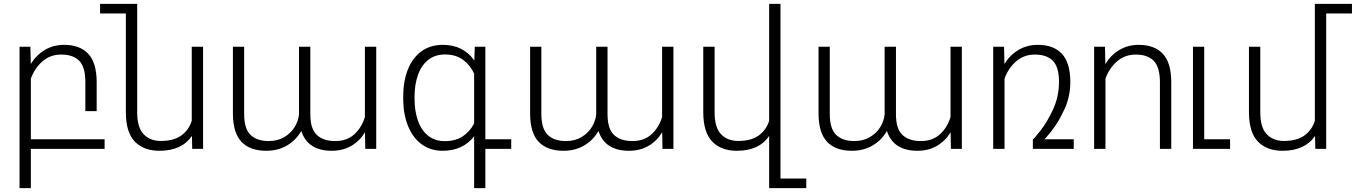

<svg xmlns="http://www.w3.org/2000/svg" viewBox="-20 -770 7012 993"><path d="M521 0H139.6V203.1H81.1V-528.3H137.2L139.2 -439Q167.5 -485.4 211.9 -511.7Q256.3 -538.1 311.5 -538.1Q392.6 -538.1 436 -492.2Q479.5 -446.3 480 -346.7V-195.3H421.4V-346.7Q421.4 -423.3 389.6 -455.6Q357.9 -487.8 296.9 -487.8Q239.3 -487.8 199 -452.1Q158.7 -416.5 139.6 -363.3V-49.8H521Z M1030.3 -528.3V0H974.1L972.7 -66.9Q919.9 9.8 804.7 9.8Q723.1 9.8 677.2 -37.8Q631.3 -85.4 630.9 -188V-700.2H497.6V-750H689.5V-189.5Q689.5 -110.4 722.9 -75.7Q756.3 -41 811.5 -41Q877.9 -41 917 -68.8Q956.1 -96.7 971.7 -145V-528.3Z M1867.2 -165V-528.3H1925.8V0H1869.1L1867.7 -85.9Q1840.3 -41 1796.9 -15.6Q1753.4 9.8 1696.3 9.8Q1571.3 9.8 1538.1 -92.8Q1511.7 -45.9 1465.1 -18.1Q1418.5 9.8 1357.4 9.8Q1272.9 9.8 1229 -36.4Q1185.1 -82.5 1184.6 -181.6V-528.3H1242.7V-181.2Q1242.7 -104.5 1275.6 -72.5Q1308.6 -40.5 1369.6 -40.5Q1416.5 -40.5 1450.9 -61.3Q1485.4 -82 1504.4 -113.8Q1523.4 -145.5 1526.4 -178.7V-528.3H1585V-178.7Q1585 -104 1618.4 -72.3Q1651.9 -40.5 1713.4 -40.5Q1774.9 -40.5 1813 -75.9Q1851.1 -111.3 1867.2 -165Z M2624 0H2490.2V203.1H2432.1V-65.4Q2374.5 9.8 2269 9.8Q2207 9.8 2161.4 -23.4Q2115.7 -56.6 2091.1 -116.2Q2066.4 -175.8 2065.4 -252.9V-269Q2065.4 -351.1 2089.8 -411.6Q2114.3 -472.2 2160.4 -505.1Q2206.5 -538.1 2270 -538.1Q2376 -538.1 2433.1 -457L2435.5 -528.3H2490.2V-49.8H2624ZM2432.1 -131.8V-389.6Q2411.6 -433.1 2374.8 -460.7Q2337.9 -488.3 2281.2 -488.3Q2229.5 -488.3 2194.1 -459.7Q2158.7 -431.2 2141.4 -381.6Q2124 -332 2124 -269V-258.8Q2124 -195.8 2141.4 -146.2Q2158.7 -96.7 2193.8 -68.4Q2229 -40 2280.3 -40Q2335.4 -40 2373 -64.7Q2410.6 -89.4 2432.1 -131.8Z M3404.3 -165V-528.3H3462.9V0H3406.2L3404.8 -85.9Q3377.4 -41 3334 -15.6Q3290.5 9.8 3233.4 9.8Q3108.4 9.8 3075.2 -92.8Q3048.8 -45.9 3002.2 -18.1Q2955.6 9.8 2894.5 9.8Q2810.1 9.8 2766.1 -36.4Q2722.2 -82.5 2721.7 -181.6V-528.3H2779.8V-181.2Q2779.8 -104.5 2812.7 -72.5Q2845.7 -40.5 2906.7 -40.5Q2953.6 -40.5 2988 -61.3Q3022.5 -82 3041.5 -113.8Q3060.5 -145.5 3063.5 -178.7V-528.3H3122.1V-178.7Q3122.1 -104 3155.5 -72.3Q3189 -40.5 3250.5 -40.5Q3312 -40.5 3350.1 -75.9Q3388.2 -111.3 3404.3 -165Z M4149.9 153.3V203.1H3958V-66.9Q3906.7 9.8 3791 9.8Q3709.5 9.8 3663.6 -37.8Q3617.7 -85.4 3617.2 -188V-528.3H3675.8V-189.5Q3675.8 -110.4 3709.2 -75.7Q3742.7 -41 3797.9 -41Q3864.3 -41 3903.3 -68.8Q3942.4 -96.7 3958 -145V-750H4016.6V153.3Z M4896 -165V-528.3H4954.6V0H4897.9L4896.5 -85.9Q4869.1 -41 4825.7 -15.6Q4782.2 9.8 4725.1 9.8Q4600.1 9.8 4566.9 -92.8Q4540.5 -45.9 4493.9 -18.1Q4447.3 9.8 4386.2 9.8Q4301.8 9.8 4257.8 -36.4Q4213.9 -82.5 4213.4 -181.6V-528.3H4271.5V-181.2Q4271.5 -104.5 4304.4 -72.5Q4337.4 -40.5 4398.4 -40.5Q4445.3 -40.5 4479.7 -61.3Q4514.2 -82 4533.2 -113.8Q4552.2 -145.5 4555.2 -178.7V-528.3H4613.8V-178.7Q4613.8 -104 4647.2 -72.3Q4680.7 -40.5 4742.2 -40.5Q4803.7 -40.5 4841.8 -75.9Q4879.9 -111.3 4896 -165Z M5533.2 -49.8V0H5321.8V-49.8Q5321.8 -44.9 5359.4 -92.3Q5397 -139.6 5427 -205.6Q5457 -271.5 5457 -346.7Q5457 -423.3 5425.3 -455.6Q5393.6 -487.8 5332.5 -487.8Q5274.9 -487.8 5234.6 -452.1Q5194.3 -416.5 5175.3 -363.3V0H5116.7V-528.3H5172.9L5174.8 -439Q5203.1 -485.4 5247.6 -511.7Q5292 -538.1 5347.2 -538.1Q5428.2 -538.1 5471.7 -492.2Q5515.1 -446.3 5515.6 -346.7Q5515.6 -271.5 5485.6 -205.6Q5455.6 -139.6 5418 -92.3Q5380.4 -44.9 5380.4 -49.8Z M5697.3 -363.3V0H5638.7V-528.3H5694.8L5696.8 -439Q5725.1 -485.4 5769.5 -511.7Q5814 -538.1 5869.1 -538.1Q5950.2 -538.1 5993.7 -492.2Q6037.1 -446.3 6037.6 -346.7V0H5979V-346.7Q5978.5 -423.3 5946.8 -455.6Q5915 -487.8 5854.5 -487.8Q5796.9 -487.8 5756.6 -452.1Q5716.3 -416.5 5697.3 -363.3Z M6341.8 -49.8V0H6149.9V-528.3H6208V-49.8Z M6972.2 -700.2H6838.9V0H6782.7L6781.2 -66.9Q6728.5 9.8 6613.3 9.8Q6531.7 9.8 6485.8 -37.8Q6439.9 -85.4 6439.5 -188V-528.3H6498V-189.5Q6498 -110.4 6531.5 -75.7Q6564.9 -41 6620.1 -41Q6686.5 -41 6725.6 -68.8Q6764.6 -96.7 6780.3 -145V-750H6972.2Z"/></svg>

Font: Mardoto Light
Style: Regular
Weight: 400
Designer: Christian Robertson, Vahan Hovhannisyan
Foundry: Google
Version: Version 1.000